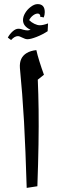

<svg xmlns="http://www.w3.org/2000/svg" viewBox="-20 -918 293 935"><path d="M110 -3Q107 -96 104 -175.5Q101 -255 97 -325.5Q93 -396 88 -460Q83 -524 77 -586Q75 -613 83.5 -631Q92 -649 110.5 -660Q129 -671 157 -674Q162 -651 172 -619Q182 -587 194 -554L164 -530Q167 -462 168 -384.5Q169 -307 167.5 -215Q166 -123 162 -11ZM34 -723 18 -735Q27 -752 41.5 -765Q56 -778 69 -778Q76 -778 82.5 -776.5Q89 -775 94 -773Q107 -770 113 -770Q121 -770 129 -773Q92 -790 92 -820Q92 -837 102.5 -854.5Q113 -872 129 -884Q147 -898 163 -898Q198 -898 198 -859Q198 -845 193 -833L175 -837L176 -841Q176 -845 172.5 -848.5Q169 -852 164 -852Q153 -852 141 -843Q129 -834 122 -820Q133 -809 147.5 -802Q162 -795 174 -795Q190 -795 214 -804L212 -766Q186 -749 157.5 -738Q129 -727 114 -727Q103 -727 88 -735Q75 -742 67 -742Q51 -742 34 -723Z"/></svg>

Font: Noto Naskh Arabic Medium
Style: Regular
Weight: 500
Designer: Monotype Design Team, David Williams, Mohamad Dakak and Nizar Qandah
Foundry: Monotype Imaging Inc.
Version: Version 2.016